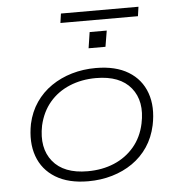

<svg xmlns="http://www.w3.org/2000/svg" viewBox="-53 -803 802 861"><g transform="rotate(-5 347.5 -372.0)"><path d="M310 8Q221 8 163 -27.5Q105 -63 82.5 -126Q60 -189 76 -271Q88 -325 116.5 -366.5Q145 -408 186.5 -436.5Q228 -465 279 -480Q330 -495 387 -495Q476 -495 533.5 -460Q591 -425 613.5 -362Q636 -299 619 -217Q607 -162 579 -120.5Q551 -79 510 -50.5Q469 -22 418 -7Q367 8 310 8ZM311 -37Q377 -37 430.5 -59.5Q484 -82 520.5 -125Q557 -168 570 -229Q591 -328 541.5 -389Q492 -450 384 -450Q319 -450 265 -427.5Q211 -405 175 -362.5Q139 -320 125 -259Q105 -159 154.5 -98Q204 -37 311 -37ZM247 -710 253 -752H602L596 -710ZM363 -586 374 -658H451L439 -586Z"/></g></svg>

Font: Nunito Sans 10pt Expanded ExtraLight
Style: Italic
Weight: 250
Width: 7
Italic angle: -9°
Designer: Vernon Adams
Foundry: Vernon Adams
Version: Version 3.101;gftools[0.9.27]